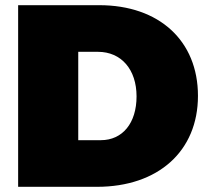

<svg xmlns="http://www.w3.org/2000/svg" viewBox="-20 -721 799 741"><path d="M363 -701H50V0H354C591 0 744 -138 744 -351C744 -564 594 -701 363 -701ZM369 -180H282V-521H358C448 -521 507 -453 507 -349C507 -246 453 -180 369 -180Z"/></svg>

Font: Montserrat-Arabic Black
Style: Regular
Weight: 900
Designer: Mohamed Gaber
Foundry: Kief Type Foundry
Version: Version 5.008;PS 005.008;hotconv 1.0.88;makeotf.lib2.5.64775